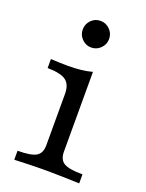

<svg xmlns="http://www.w3.org/2000/svg" viewBox="-122 -682 566 744"><g transform="rotate(20 161.0 -310.0)"><path d="M31.5 0V-37.1Q86.3 -37.1 107.7 -49.6Q129 -62.1 129 -95.2V-307.3Q129 -345.2 107.7 -361.3Q86.3 -377.4 31.5 -378.2V-415.3Q48.4 -414.5 66.1 -413.7Q83.9 -412.9 102.4 -412.9Q130.6 -412.9 155.6 -415.7Q180.6 -418.5 201.6 -424.2V-95.2Q201.6 -62.1 223 -49.6Q244.4 -37.1 299.2 -37.1V0Q286.3 -0.8 264.1 -1.2Q241.9 -1.6 216.1 -2.4Q190.3 -3.2 165.3 -3.2Q127.4 -3.2 89.1 -2Q50.8 -0.8 31.5 0ZM162.1 -510.5Q140.3 -510.5 124.2 -526.6Q108.1 -542.7 108.1 -565.3Q108.1 -587.9 123.8 -604Q139.5 -620.2 162.1 -620.2Q184.7 -620.2 200.8 -604Q216.9 -587.9 216.9 -565.3Q216.9 -542.7 200.8 -526.6Q184.7 -510.5 162.1 -510.5Z"/></g></svg>

Font: Playfair 9pt Light
Style: Regular
Weight: 300
Designer: Claus Eggers Sørensen
Foundry: Claus Eggers Sørensen
Version: Version 2.001;gftools[0.9.30]